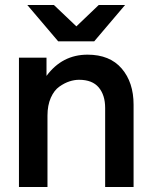

<svg xmlns="http://www.w3.org/2000/svg" viewBox="-20 -752 613 772"><path d="M402.8 -317.9Q402.8 -369.6 377 -400.4Q351.1 -431.2 297.9 -431.2Q279.3 -431.2 259.5 -424.8Q239.7 -418.5 218.8 -403.8Q197.8 -389.2 184.3 -358.9Q170.9 -328.6 170.9 -287.1V0H56.2V-520H167V-446.8Q230 -532.2 332 -532.2Q421.4 -532.2 469.2 -476.6Q517.1 -420.9 517.1 -331.1V0H402.8ZM89.8 -731.9H196.8L287.1 -646L377 -731.9H482.9L358.9 -585.9H213.9Z"/></svg>

Font: Aspekta 550
Style: Regular
Weight: 550
Designer: Ivo Dolenc
Version: Version 2.000